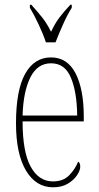

<svg xmlns="http://www.w3.org/2000/svg" viewBox="-20 -786 419 816"><path d="M205 10Q133 10 90.5 -61Q48 -132 48 -262Q48 -403 87 -472.5Q126 -542 197 -542Q266 -542 301 -474.5Q336 -407 336 -291V-270H76Q76 -140 110.5 -77.5Q145 -15 205 -15Q249 -15 274.5 -41.5Q300 -68 312 -99Q316 -97 318.5 -92Q321 -87 321 -77Q321 -62 307.5 -41.5Q294 -21 268.5 -5.5Q243 10 205 10ZM308 -295Q307 -394 281.5 -455.5Q256 -517 197 -517Q139 -517 109 -457Q79 -397 76 -295ZM175 -606Q164 -640 144 -682.5Q124 -725 107 -753V-766H113Q140 -736 159.5 -711.5Q179 -687 197 -651Q214 -687 232.5 -711.5Q251 -736 279 -766H285V-753Q267 -725 248 -682.5Q229 -640 216 -606Z"/></svg>

Font: Noto Serif Tamil ExtraCondensed Thin
Style: Regular
Weight: 100
Width: 2
Designer: Indian Type Foundry, Tom Grace, and the Monotype Design Team
Foundry: Monotype Imaging Inc.
Version: Version 2.004; ttfautohint (v1.8.4.7-5d5b)